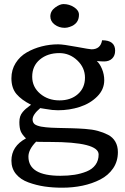

<svg xmlns="http://www.w3.org/2000/svg" viewBox="-20 -688 597 920"><path d="M284.2 -668.5Q312 -668.5 335.2 -653.3Q358.4 -638.2 358.4 -617.2Q358.4 -573.7 314 -559.1Q301.8 -554.7 290 -554.7Q262.7 -554.7 241.9 -570.3Q221.2 -585.9 221.2 -609.4Q221.2 -634.8 244.1 -651.9Q266.6 -668.5 284.2 -668.5ZM479.5 -303.7Q479.5 -259.3 445.8 -225.6Q412.1 -191.9 362.5 -175.8Q313 -159.7 257.8 -159.7Q244.1 -159.7 230.5 -161.1Q216.8 -162.6 198.5 -165.8Q180.2 -168.9 173.3 -169.9V-170.4Q136.2 -139.2 136.2 -115.7Q136.2 -105 141.6 -97.7Q147 -90.3 157.5 -86.7Q168 -83 177 -81.3Q186 -79.6 200.2 -78.1Q222.2 -75.7 257.8 -75Q293.5 -74.2 323.2 -73.5Q353 -72.8 387.7 -70.3Q422.4 -67.9 448.7 -60.8Q475.1 -53.7 497.8 -42Q520.5 -30.3 532.7 -9Q544.9 12.2 544.9 41Q544.9 85 522 118.7Q499 152.3 460.4 172.1Q421.9 191.9 375.5 201.7Q329.1 211.4 277.8 211.4Q232.9 211.4 193.4 205.6Q153.8 199.7 116.2 186Q78.6 172.4 56.6 145.8Q34.7 119.1 34.7 82Q34.7 12.7 104.5 -24.9Q85.9 -43 79.3 -59.1Q72.8 -75.2 72.8 -103Q72.8 -118.2 76.7 -129.9Q80.6 -141.6 88.9 -151.4Q97.2 -161.1 104.2 -167Q111.3 -172.9 123.5 -182.1Q127 -184.6 128.9 -186Q83 -209 58.8 -237.5Q34.7 -266.1 34.7 -313Q34.7 -353.5 54.9 -385.7Q75.2 -418 108.4 -437Q141.6 -456.1 180.2 -465.8Q218.8 -475.6 258.8 -475.6Q282.2 -475.6 346.4 -463.6Q410.6 -451.7 418.5 -451.7Q461.9 -451.7 469.2 -495.1Q531.7 -495.1 531.7 -445.3Q531.7 -421.4 517.3 -407.5Q502.9 -393.6 479 -393.6Q465.3 -393.6 443.8 -395.5Q458 -383.3 468.8 -357.4Q479.5 -331.5 479.5 -303.7ZM134.3 -320.3Q134.3 -271.5 172.1 -239.3Q210 -207 265.1 -207Q319.3 -207 353.3 -237.1Q387.2 -267.1 387.2 -315.9Q387.2 -363.8 350.3 -398.7Q313.5 -433.6 264.2 -433.6Q208 -433.6 171.1 -402.8Q134.3 -372.1 134.3 -320.3ZM269 154.3Q306.6 154.3 337.4 149.4Q368.2 144.5 395.3 133.5Q422.4 122.6 437.5 101.8Q452.6 81.1 452.6 52.2Q452.6 -7.8 219.2 -7.8Q153.3 -7.8 153.3 -9.3Q116.2 28.3 116.2 62.5Q116.2 154.3 269 154.3Z"/></svg>

Font: Corben
Style: Regular
Weight: 400
Designer: vernon adams
Foundry: vernon adams
Version: Version 1.100